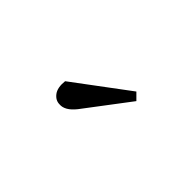

<svg xmlns="http://www.w3.org/2000/svg" viewBox="-19 -943 539 539"><g transform="rotate(-45 250.0 -674.0)"><path d="M339 -602 320 -583 188 -683Q173 -695 166.5 -706.5Q160 -718 161 -729Q161 -745 175.5 -756Q190 -767 218 -764Z"/></g></svg>

Font: Literata 24pt Light
Style: Italic
Weight: 300
Italic angle: -2°
Designer: Latin by Veronika Burian and Jose Scaglione. Greek by Irene Vlachou. Cyrillic by Vera Evstafieva
Foundry: TypeTogether
Version: Version 3.103;gftools[0.9.29]